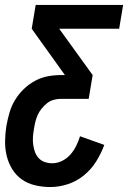

<svg xmlns="http://www.w3.org/2000/svg" viewBox="-26 -540 546 775"><path d="M177 215Q146 215 116 208Q86 201 62.5 184.5Q39 168 23.5 143Q8 118 1 89Q-6 60 -5.5 29Q-5 -2 0 -33Q5 -60 12.5 -86Q20 -112 34.5 -136Q49 -160 69.5 -180Q90 -200 115 -213.5Q140 -227 166.5 -232Q193 -237 219 -237H236L102 -424L118 -520H471L455 -424H213L348 -237L332 -141H219Q205 -141 190.5 -137Q176 -133 164 -123.5Q152 -114 142 -101.5Q132 -89 126 -75.5Q120 -62 116.5 -47.5Q113 -33 111 -19Q108 -3 107 13Q106 29 108 44Q110 59 115 73Q120 87 130 98Q140 109 154.5 114Q169 119 185 119Q205 119 224.5 109.5Q244 100 258 84Q272 68 281.5 49Q291 30 297 10L395 45Q382 80 362 112Q342 144 312.5 168Q283 192 247.5 203.5Q212 215 177 215Z"/></svg>

Font: Iosevka Custom
Style: Bold Italic
Weight: 700
Italic angle: -9°
Designer: Belleve Invis
Foundry: Belleve Invis
Version: Version 30.3.1; ttfautohint (v1.8.3)